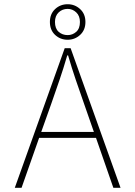

<svg xmlns="http://www.w3.org/2000/svg" viewBox="-20 -888 640 908"><path d="M222 -396 175 -264H424L378 -396Q357 -456 338.5 -510Q320 -564 302 -626H298Q280 -564 261.5 -510Q243 -456 222 -396ZM50 0 286 -660H314L550 0H516L434 -236H165L82 0ZM300 -700Q265 -700 240.5 -723Q216 -746 216 -784Q216 -822 240.5 -845Q265 -868 300 -868Q334 -868 359 -845Q384 -822 384 -784Q384 -746 359 -723Q334 -700 300 -700ZM300 -722Q323 -722 340.5 -737.5Q358 -753 358 -784Q358 -813 340.5 -829.5Q323 -846 300 -846Q275 -846 257.5 -829.5Q240 -813 240 -784Q240 -753 257.5 -737.5Q275 -722 300 -722Z"/></svg>

Font: Source Code Pro ExtraLight
Style: Regular
Weight: 200
Monospace: yes
Designer: Paul D. Hunt, Teo Tuominen
Foundry: Adobe Systems Incorporated
Version: Version 2.030;PS 1.000;hotconv 16.6.51;makeotf.lib2.5.65220